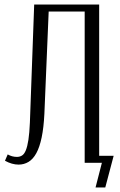

<svg xmlns="http://www.w3.org/2000/svg" viewBox="-20 -719 530 848"><path d="M14 -37Q33 -26 55 -26Q67 -26 77 -32Q87 -38 94 -55Q101 -72 105.5 -101.5Q110 -131 112 -177L131 -699H418V0H354V-668H195L176 -216Q173 -155 164 -112Q155 -69 140.5 -42.5Q126 -16 106 -4Q86 8 62 8Q33 8 2 -9ZM402 109 430 0H412L411 -31H482L445 109Z"/></svg>

Font: Moniqa Paragraph
Style: Regular
Weight: 400
Designer: Rajesh Rajput
Foundry: Rajesh Rajput
Version: Version 1.000